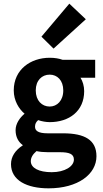

<svg xmlns="http://www.w3.org/2000/svg" viewBox="-20 -817 560 1047"><path d="M245 210C405 210 506 133 506 35C506 -53 443 -90 324 -90H240C188 -90 171 -104 171 -126C171 -142 177 -152 188 -162C208 -155 232 -151 251 -151C356 -151 439 -210 439 -320C439 -348 431 -374 419 -393H499V-491H321C302 -498 278 -502 251 -502C147 -502 55 -438 55 -324C55 -268 83 -223 114 -197C88 -175 65 -143 65 -107C65 -69 81 -42 105 -25C62 3 40 38 40 78C40 167 127 210 245 210ZM272 -552 448 -712 358 -797 206 -617ZM179 7C197 11 218 13 242 13H307C356 13 383 22 383 53C383 90 334 122 262 122C192 122 148 99 148 62C148 43 158 25 179 7ZM251 -410C292 -410 325 -379 325 -324C325 -268 291 -236 251 -236C209 -236 175 -268 175 -324C175 -379 209 -410 251 -410Z"/></svg>

Font: Source Sans Pro SemBd
Style: Regular
Weight: 700
Designer: Paul D. Hunt
Foundry: Adobe Systems Incorporated
Version: Version 2.020;PS 2.0;hotconv 1.0.86;makeotf.lib2.5.63406